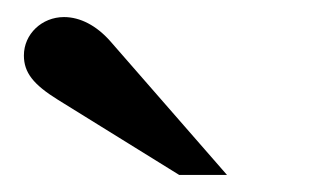

<svg xmlns="http://www.w3.org/2000/svg" viewBox="-20 -733 373 225"><path d="M246 -528 109 -685C93 -703 74 -713 55 -713C29 -713 8 -693 8 -668C8 -648 19 -634 48 -616L190 -528Z"/></svg>

Font: XITS
Style: Bold
Weight: 700
Designer: MicroPress Inc., with final additions and corrections provided by Coen Hoffman, Elsevier (retired)
Version: Version 1.302